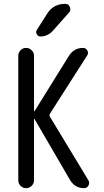

<svg xmlns="http://www.w3.org/2000/svg" viewBox="-20 -980 540 1000"><path d="M226.6 -910.2Q258.8 -960 320.3 -960Q336.9 -960 343.8 -943.8Q350.6 -927.7 339.8 -915L255.9 -820.3Q228.5 -790 190.4 -790Q177.7 -790 171.4 -802.2Q165 -814.5 171.9 -824.2ZM75.2 -41V-689.5Q75.2 -706.1 86.9 -718.3Q98.6 -730.5 115.7 -730.5Q132.8 -730.5 145 -718.3Q157.2 -706.1 157.2 -689.5V-401.4Q157.2 -400.4 158.2 -400.4Q160.2 -400.4 160.2 -401.4L339.8 -690.4Q366.2 -730.5 412.1 -730.5Q427.7 -730.5 435.1 -716.8Q442.4 -703.1 433.6 -690.4L241.2 -389.6Q234.4 -379.9 241.2 -370.1L440.4 -41Q448.2 -28.3 440.9 -14.2Q433.6 0 418 0Q371.1 0 345.7 -41L160.2 -359.4Q160.2 -360.4 158.2 -360.4Q157.2 -360.4 157.2 -359.4V-41Q157.2 -24.4 145 -12.2Q132.8 0 115.7 0Q98.6 0 86.9 -12.2Q75.2 -24.4 75.2 -41Z"/></svg>

Font: Rounded-X Mgen+ 2m regular
Style: Regular
Weight: 400
Designer: [Source Han Sans]
Ryoko NISHIZUKA  (kana & ideographs); Paul D. Hunt (Latin, Greek & Cyrillic); Wenlong ZHANG  (bopomofo
Version: Version 1.059.20150602